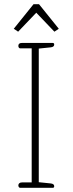

<svg xmlns="http://www.w3.org/2000/svg" viewBox="-20 -901 348 921"><path d="M46 -763 141 -881H167L262 -763L241 -749L154 -840L67 -749ZM68 -12Q68 -18 72.5 -22Q77 -26 86 -26H132V-669H77Q73 -669 70.5 -672.5Q68 -676 68 -681Q68 -695 85 -695H233Q240 -695 240 -687Q240 -676 224 -674L166 -668V-27L224 -21Q240 -19 240 -8Q240 0 233 0H77Q73 0 70.5 -3.5Q68 -7 68 -12Z"/></svg>

Font: Maitree ExtraLight
Style: Regular
Weight: 275
Designer: CadsonDemak Team
Foundry: CadsonDemak
Version: Version 1.003